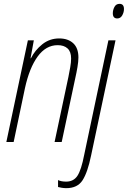

<svg xmlns="http://www.w3.org/2000/svg" viewBox="-20 -739 665 999"><path d="M13 0 125 -529H156L139 -436H141Q162 -478 200 -508.5Q238 -539 288 -539Q334 -539 361 -514Q388 -489 388 -440Q388 -419 383 -389.5Q378 -360 372 -334L301 0H264L336 -339Q341 -365 345.5 -389.5Q350 -414 350 -435Q350 -470 331.5 -487Q313 -504 280 -504Q219 -504 176 -445Q133 -386 110 -281L51 0ZM590 -643Q567 -643 567 -670Q567 -687 575.5 -703Q584 -719 602 -719Q625 -719 625 -692Q625 -675 616 -659Q607 -643 590 -643ZM325 240Q313 240 301 238Q289 236 282 234V198Q299 206 324 206Q363 206 383 175.5Q403 145 418 67L544 -529H581L454 70Q436 158 409.5 199Q383 240 325 240Z"/></svg>

Font: Noto Sans Condensed ExtraLight
Style: Italic
Weight: 200
Width: 3
Italic angle: -12°
Designer: Monotype Design Team
Foundry: Monotype Imaging Inc.
Version: Version 2.013; ttfautohint (v1.8.4.7-5d5b)